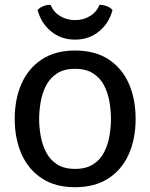

<svg xmlns="http://www.w3.org/2000/svg" viewBox="-20 -769 628 802"><path d="M41.5 -272Q41.5 -356 70.2 -420.2Q99 -484.5 155.2 -521.2Q211.5 -558 293.5 -558Q376.5 -558 432.8 -521.5Q489 -485 517.8 -420.5Q546.5 -356 546.5 -272Q546.5 -188.5 517.5 -124Q488.5 -59.5 432 -23.2Q375.5 13 293.5 13Q211 13 155 -23.8Q99 -60.5 70.2 -125Q41.5 -189.5 41.5 -272ZM143.5 -272Q143.5 -237.5 150 -201Q156.5 -164.5 172.5 -133.2Q188.5 -102 218 -82.8Q247.5 -63.5 293.5 -63.5Q340 -63.5 369.5 -82.8Q399 -102 415 -133.2Q431 -164.5 437.2 -201Q443.5 -237.5 443.5 -272Q443.5 -307 437.2 -343.8Q431 -380.5 415 -411.8Q399 -443 369.5 -462.2Q340 -481.5 293.5 -481.5Q247.5 -481.5 218 -462.2Q188.5 -443 172.5 -411.8Q156.5 -380.5 150 -343.8Q143.5 -307 143.5 -272ZM450 -727Q435 -671.5 393.2 -637.5Q351.5 -603.5 293.5 -603.5Q235.5 -603.5 193.8 -637.5Q152 -671.5 137 -727Q146 -737.5 161 -743.2Q176 -749 191 -749Q203.5 -718.5 231.2 -701.8Q259 -685 293.5 -685Q328 -685 355.8 -701.8Q383.5 -718.5 396 -749Q411 -749 426 -743.2Q441 -737.5 450 -727Z"/></svg>

Font: Signika Negative SC
Style: Regular
Weight: 400
Designer: Anna Giedryś
Foundry: Anna Giedryś
Version: Version 2.000; ttfautohint (v1.8.3) -l 8 -r 50 -G 200 -x 9 -